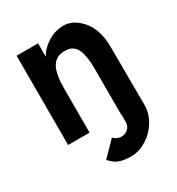

<svg xmlns="http://www.w3.org/2000/svg" viewBox="-178 -652 903 977"><g transform="rotate(-30 273.5 -163.5)"><path d="M187.5 162.6C204.6 181.6 221.7 194.8 240.2 201.2C258.8 207.5 281.7 210.9 308.6 210.9C339.4 210.9 369.1 201.7 398.4 183.6C427.7 165.5 451.7 141.6 469.7 111.3C487.8 81.1 496.6 49.8 496.6 17.1L495.1 -326.2C495.1 -359.4 490.7 -389.6 481.4 -417.5C472.2 -445.3 459.5 -467.3 444.3 -484.4C429.2 -501.5 413.1 -515.1 395.5 -524.4C377.9 -533.7 359.9 -538.1 341.8 -538.1C308.1 -538.1 277.3 -529.3 249 -511.7C220.7 -494.1 198.7 -472.2 184.1 -445.3V-524.4H58.1V0H184.1V-261.7C184.1 -287.6 186 -310.5 189.5 -330.1C192.9 -349.6 197.3 -364.7 203.1 -376.5C209 -388.2 215.8 -397.5 224.6 -404.8C233.4 -412.1 242.2 -417 251 -419.4C259.8 -421.9 270 -423.3 281.2 -423.3C292.5 -423.3 302.2 -421.9 310.5 -419.4C318.8 -417 327.1 -412.1 335 -405.3C342.8 -398.4 348.6 -388.7 353.5 -377C358.4 -365.2 362.3 -349.6 365.2 -330.6C368.2 -311.5 369.1 -288.6 369.1 -262.2V0H370.6V44.9C370.6 60.5 365.2 73.7 354.5 84C343.8 94.2 330.1 99.1 314 99.1C305.7 99.1 296.9 96.7 288.6 92.8C280.3 88.9 273.9 84 270 78.6Z"/></g></svg>

Font: Tuffy
Style: Bold
Weight: 700
Designer: Thatcher Ulrich, Karoly Barta, Michael Everson
Version: Version 001.270